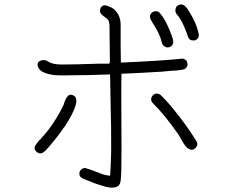

<svg xmlns="http://www.w3.org/2000/svg" viewBox="-20 -820 1040 871"><path d="M761.7 -650.4Q773.4 -619.1 752.9 -608.4Q742.2 -601.6 730 -607.4Q717.8 -613.3 714.8 -625Q705.1 -668 671.9 -716.8Q671.9 -717.8 670.9 -717.8Q670.9 -718.8 669.9 -720.7Q654.3 -743.2 664.1 -756.8Q670.9 -767.6 684.1 -769Q697.3 -770.5 706.1 -759.8Q737.3 -722.7 761.7 -650.4ZM880.9 -668Q884.8 -655.3 876.5 -645Q868.2 -634.8 854.5 -636.7Q840.8 -636.7 835.9 -647.5Q832 -653.3 828.1 -667Q806.6 -728.5 781.2 -755.9Q773.4 -766.6 776.4 -779.3Q778.3 -792 790 -796.9Q812.5 -808.6 834 -774.4Q871.1 -716.8 880.9 -668ZM531.2 -485.4Q530.3 -463.9 530.3 -371.1Q531.2 -274.4 531.2 -147.5Q531.2 -84 530.3 -47.4Q529.3 -10.7 527.3 -1Q525.4 13.7 519.5 20.5Q511.7 28.3 499 30.3Q487.3 32.2 474.6 30.3Q461.9 28.3 446.3 23.4Q430.7 18.6 418.5 14.6Q406.2 10.7 393.6 4.9Q386.7 2 382.3 0.5Q377.9 -1 376 -2Q375 -2 375 -2Q374 -2.9 369.1 -4.9Q343.8 -12.7 340.8 -25.4Q336.9 -43 351.6 -53.7Q362.3 -60.5 374 -55.7H373Q385.7 -52.7 407.7 -43.9Q429.7 -35.2 446.3 -29.3Q462.9 -24.4 479.5 -22.5Q483.4 -75.2 484.4 -138.7Q484.4 -203.1 483.9 -249Q483.4 -294.9 481.4 -370.1Q480.5 -444.3 479.5 -482.4Q379.9 -478.5 304.7 -478.5Q233.4 -476.6 212.9 -481.4Q165 -490.2 154.3 -512.7Q143.6 -535.2 162.1 -543.9Q180.7 -552.7 198.2 -541Q215.8 -528.3 256.8 -527.3Q317.4 -527.3 430.7 -531.2H472.7Q474.6 -531.2 475.6 -532.2Q477.5 -533.2 477.5 -535.2Q478.5 -537.1 478.5 -542L476.6 -709Q475.6 -716.8 472.7 -725.6Q469.7 -733.4 452.1 -745.1Q432.6 -757.8 433.6 -772Q434.6 -786.1 442.9 -792Q451.2 -797.9 461.9 -794.9Q472.7 -792 482.9 -787.1Q493.2 -782.2 499 -776.4Q527.3 -750 527.3 -707Q527.3 -673.8 527.3 -614.3Q528.3 -556.6 528.3 -536.1Q620.1 -540 696.3 -544.9Q743.2 -547.9 783.2 -551.8Q793 -552.7 802.7 -553.7Q812.5 -554.7 821.3 -548.8Q829.1 -543.9 830.1 -531.2Q832 -525.4 829.1 -519.5V-520.5Q825.2 -506.8 807.6 -503.9Q800.8 -502.9 797.9 -502.4Q794.9 -502 787.6 -501Q780.3 -500 778.3 -500Q764.6 -500 737.3 -497.1Q710 -494.1 700.2 -494.1Q623 -489.3 531.2 -485.4ZM311.5 -387.7Q354.5 -370.1 272.5 -244.1L268.6 -240.2Q243.2 -202.1 211.9 -166Q210.9 -164.1 205.1 -157.2Q199.2 -150.4 195.8 -147Q192.4 -143.6 186.5 -136.7Q166 -117.2 150.4 -127.9Q127 -143.6 144.5 -166Q148.4 -171.9 150.4 -174.3Q152.3 -176.8 158.2 -183.6Q164.1 -188.5 165 -189.5Q165 -190.4 165 -190.4Q198.2 -225.6 222.7 -263.7Q250 -304.7 268.6 -344.7V-343.8L271.5 -354.5Q274.4 -362.3 276.4 -366.2Q290 -398.4 311.5 -387.7ZM871.1 -179.7Q880.9 -163.1 867.2 -148.9Q853.5 -134.8 836.9 -144.5Q828.1 -148.4 819.3 -160.2Q810.5 -171.9 801.8 -188.5Q793 -205.1 789.1 -210Q727.5 -298.8 673.8 -351.6Q662.1 -363.3 667 -377Q671.9 -390.6 684.1 -394.5Q696.3 -398.4 709 -388.7Q738.3 -360.4 770.5 -320.3Q827.1 -251 871.1 -179.7Z"/></svg>

Font: irohamaru Light
Style: Regular
Weight: 200
Designer: [Source Han Sans]
Ryoko NISHIZUKA  (kana & ideographs); Paul D. Hunt (Latin, Greek & Cyrillic); Wenlong ZHANG  (bopomofo
Version: Version 1.01